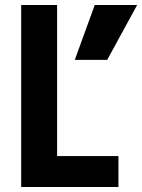

<svg xmlns="http://www.w3.org/2000/svg" viewBox="-20 -750 570 770"><path d="M65 0V-730H209V-124H455V0ZM410 -510H280L360 -730H530Z"/></svg>

Font: M PLUS 1 Code
Style: Bold
Weight: 700
Designer: Coji Morishita
Foundry: UNDERFOREST DESIGN
Version: Version 1.002